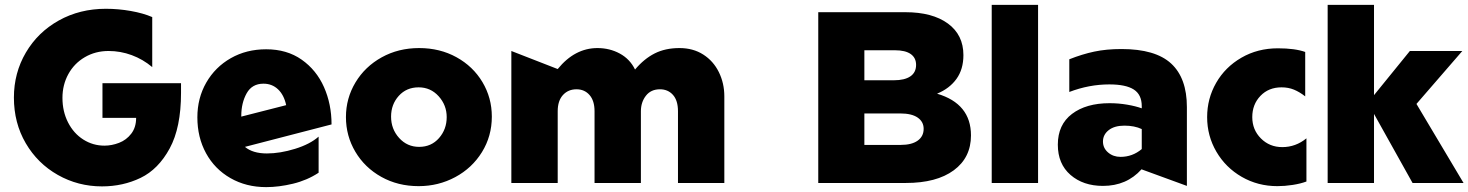

<svg xmlns="http://www.w3.org/2000/svg" viewBox="-20 -750 6019 787"><path d="M408 -153Q361 -153 321.5 -178Q282 -203 259 -248Q236 -293 236 -349Q236 -402 260 -446Q284 -490 327.5 -515.5Q371 -541 425 -541Q474 -541 520 -524Q566 -507 604 -475V-680Q567 -696 516 -705Q465 -714 414 -714Q307 -714 221 -666Q135 -618 86 -534.5Q37 -451 37 -350Q37 -246 85.5 -163Q134 -80 217 -33Q300 14 398 14Q484 14 556.5 -21Q629 -56 675.5 -141.5Q722 -227 722 -369V-409H400V-267H538Q538 -228 518 -202Q498 -176 468 -164.5Q438 -153 408 -153Z M1074 -121Q1016 -121 984 -148L1339 -240Q1339 -323 1308 -393Q1277 -463 1216.5 -505.5Q1156 -548 1071 -548Q990 -548 926 -511.5Q862 -475 825.5 -411.5Q789 -348 789 -269Q789 -187 824.5 -122Q860 -57 924.5 -20Q989 17 1071 17Q1123 17 1181 3Q1239 -11 1286 -42V-190Q1251 -159 1189.5 -140Q1128 -121 1074 -121ZM1060 -407Q1095 -407 1119.5 -384Q1144 -361 1153 -319L969 -272V-275Q969 -328 991 -367.5Q1013 -407 1060 -407Z M1996 -272Q1996 -349 1957.5 -413.5Q1919 -478 1851 -515.5Q1783 -553 1698 -553Q1613 -553 1544.5 -515Q1476 -477 1437 -412Q1398 -347 1398 -270Q1398 -193 1436.5 -128Q1475 -63 1543 -25Q1611 13 1696 13Q1777 13 1846 -24Q1915 -61 1955.5 -126.5Q1996 -192 1996 -272ZM1811 -270Q1811 -220 1779.5 -184Q1748 -148 1698 -148Q1649 -148 1616 -184.5Q1583 -221 1583 -272Q1583 -322 1614.5 -357Q1646 -392 1696 -392Q1745 -392 1778 -355.5Q1811 -319 1811 -270Z M2949 0V-355Q2949 -409 2926.5 -454.5Q2904 -500 2862.5 -526.5Q2821 -553 2765 -553Q2707 -553 2663.5 -531Q2620 -509 2583 -465Q2562 -508 2520.5 -530.5Q2479 -553 2429 -553Q2336 -553 2266 -467L2076 -541V0H2266V-294Q2266 -337 2287.5 -360.5Q2309 -384 2343 -384Q2376 -384 2396.5 -360.5Q2417 -337 2417 -294V0H2607V-294Q2607 -331 2627.5 -357.5Q2648 -384 2685 -384Q2718 -384 2738.5 -361Q2759 -338 2759 -294V0Z M3334 0H3693Q3819 0 3889.5 -52Q3960 -104 3960 -195Q3960 -325 3821 -366Q3872 -387 3900.5 -426.5Q3929 -466 3929 -524Q3929 -607 3865.5 -653.5Q3802 -700 3691 -700H3334ZM3523 -544H3648Q3691 -544 3713 -528.5Q3735 -513 3735 -484Q3735 -453 3711.5 -437Q3688 -421 3644 -421H3523ZM3523 -285H3670Q3717 -285 3741.5 -268Q3766 -251 3766 -222Q3766 -191 3741.5 -173.5Q3717 -156 3672 -156H3523Z M4235 -730H4045V0H4235Z M4573 -107Q4543 -107 4522 -125Q4501 -143 4501 -170Q4501 -198 4524.5 -216.5Q4548 -235 4589 -235Q4630 -235 4660 -221V-139Q4622 -107 4573 -107ZM4577 -549Q4515 -549 4465.5 -538.5Q4416 -528 4363 -507V-373Q4444 -404 4527 -404Q4595 -404 4627.5 -383Q4660 -362 4660 -315V-306Q4635 -315 4600 -321Q4565 -327 4528 -327Q4432 -327 4374 -283Q4316 -239 4316 -157Q4316 -78 4368 -33Q4420 12 4501 12Q4598 12 4659 -56L4845 12V-311Q4845 -430 4780.5 -489.5Q4716 -549 4577 -549Z M5218 -552Q5135 -552 5068.5 -513.5Q5002 -475 4965 -410.5Q4928 -346 4928 -270Q4928 -193 4966 -128Q5004 -63 5070 -25Q5136 13 5216 13Q5246 13 5278.5 8Q5311 3 5335 -6V-183Q5291 -147 5236 -147Q5184 -147 5148.5 -182.5Q5113 -218 5113 -270Q5113 -322 5146.5 -357Q5180 -392 5233 -392Q5261 -392 5284 -382.5Q5307 -373 5330 -355V-537Q5288 -552 5218 -552Z M5612 -730H5422V0H5612V-283L5770 0H5979L5786 -324L5974 -541H5759L5612 -360Z"/></svg>

Font: Geom Black
Style: Bold
Weight: 900
Version: Version 1.102